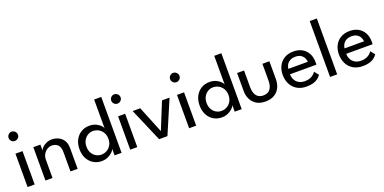

<svg xmlns="http://www.w3.org/2000/svg" viewBox="-12 -1449 4446 2221"><g transform="rotate(-20 2211.0 -338.0)"><path d="M62 0V-410.5H149V0ZM106.5 -551Q83 -551 66.2 -567.8Q49.5 -584.5 49.5 -608Q49.5 -631.5 66.2 -648.5Q83 -665.5 106.5 -665.5Q122 -665.5 135.2 -657.5Q148.5 -649.5 156.5 -636.8Q164.5 -624 164.5 -608Q164.5 -584.5 147.5 -567.8Q130.5 -551 106.5 -551Z M511.5 -422.5Q552 -422.5 590.2 -405.5Q628.5 -388.5 653.2 -351.8Q678 -315 678 -256V0H590V-239Q590 -300 561.5 -327.8Q533 -355.5 488 -355.5Q458.5 -355.5 431.2 -338.8Q404 -322 386.5 -292.8Q369 -263.5 369 -226.5V0H282V-410.5H369V-337.5Q373.5 -354.5 393.5 -374.5Q413.5 -394.5 444.5 -408.5Q475.5 -422.5 511.5 -422.5Z M973 12Q916.5 12 871.8 -15Q827 -42 801.2 -90.8Q775.5 -139.5 775.5 -205Q775.5 -270.5 801.2 -319.2Q827 -368 871.8 -395.2Q916.5 -422.5 973 -422.5Q1018.5 -422.5 1053 -406.8Q1087.5 -391 1108 -370Q1128.5 -349 1131.5 -333.5V-688H1219V0H1133V-80Q1127.5 -63 1105.8 -41.5Q1084 -20 1050 -4Q1016 12 973 12ZM993 -60Q1031 -60 1062.5 -78Q1094 -96 1112.8 -128.8Q1131.5 -161.5 1131.5 -205Q1131.5 -248.5 1112.8 -281.2Q1094 -314 1062.5 -332.2Q1031 -350.5 993 -350.5Q958 -350.5 928 -332.5Q898 -314.5 879.8 -282Q861.5 -249.5 861.5 -205Q861.5 -160.5 879.8 -128Q898 -95.5 928 -77.8Q958 -60 993 -60Z M1325.5 0V-410.5H1412.5V0ZM1370 -551Q1346.5 -551 1329.8 -567.8Q1313 -584.5 1313 -608Q1313 -631.5 1329.8 -648.5Q1346.5 -665.5 1370 -665.5Q1385.5 -665.5 1398.8 -657.5Q1412 -649.5 1420 -636.8Q1428 -624 1428 -608Q1428 -584.5 1411 -567.8Q1394 -551 1370 -551Z M1504.5 -410.5H1598L1732 -80.5L1866 -410.5H1959L1783.5 0H1681Z M2050.5 0V-410.5H2137.5V0ZM2095 -551Q2071.5 -551 2054.8 -567.8Q2038 -584.5 2038 -608Q2038 -631.5 2054.8 -648.5Q2071.5 -665.5 2095 -665.5Q2110.5 -665.5 2123.8 -657.5Q2137 -649.5 2145 -636.8Q2153 -624 2153 -608Q2153 -584.5 2136 -567.8Q2119 -551 2095 -551Z M2451.5 12Q2395 12 2350.2 -15Q2305.5 -42 2279.8 -90.8Q2254 -139.5 2254 -205Q2254 -270.5 2279.8 -319.2Q2305.5 -368 2350.2 -395.2Q2395 -422.5 2451.5 -422.5Q2497 -422.5 2531.5 -406.8Q2566 -391 2586.5 -370Q2607 -349 2610 -333.5V-688H2697.5V0H2611.5V-80Q2606 -63 2584.2 -41.5Q2562.5 -20 2528.5 -4Q2494.5 12 2451.5 12ZM2471.5 -60Q2509.5 -60 2541 -78Q2572.5 -96 2591.2 -128.8Q2610 -161.5 2610 -205Q2610 -248.5 2591.2 -281.2Q2572.5 -314 2541 -332.2Q2509.5 -350.5 2471.5 -350.5Q2436.5 -350.5 2406.5 -332.5Q2376.5 -314.5 2358.2 -282Q2340 -249.5 2340 -205Q2340 -160.5 2358.2 -128Q2376.5 -95.5 2406.5 -77.8Q2436.5 -60 2471.5 -60Z M2876 -203.5Q2876 -139 2903.8 -100.8Q2931.5 -62.5 2989 -62.5Q3047 -62.5 3074.5 -100.8Q3102 -139 3102 -203.5V-410.5H3188V-191.5Q3188 -131.5 3164.8 -85.5Q3141.5 -39.5 3097.2 -13.8Q3053 12 2989 12Q2925.5 12 2881.2 -13.8Q2837 -39.5 2813.8 -85.5Q2790.5 -131.5 2790.5 -191.5V-410.5H2876Z M3360.5 -187.5Q3361 -150.5 3376.5 -120Q3392 -89.5 3422.8 -71.5Q3453.5 -53.5 3498.5 -53.5Q3536.5 -53.5 3563.2 -64.8Q3590 -76 3607 -91.8Q3624 -107.5 3631.5 -120L3674 -67.5Q3657.5 -43.5 3633.8 -25.5Q3610 -7.5 3576 2.2Q3542 12 3493 12Q3427 12 3378.8 -16.2Q3330.5 -44.5 3304.5 -94.8Q3278.5 -145 3278.5 -210Q3278.5 -270 3303 -318.2Q3327.5 -366.5 3374.2 -394.5Q3421 -422.5 3487 -422.5Q3547.5 -422.5 3592.2 -397.2Q3637 -372 3661.8 -326Q3686.5 -280 3686.5 -216Q3686.5 -212 3686 -201.8Q3685.5 -191.5 3685 -187.5ZM3603.5 -253Q3603 -273.5 3591.8 -298Q3580.5 -322.5 3555.5 -340Q3530.5 -357.5 3488 -357.5Q3444 -357.5 3417.2 -340.5Q3390.5 -323.5 3378 -299.2Q3365.5 -275 3363.5 -253Z M3873 0H3785.5V-688H3873Z M4052.5 -187.5Q4053 -150.5 4068.5 -120Q4084 -89.5 4114.8 -71.5Q4145.5 -53.5 4190.5 -53.5Q4228.5 -53.5 4255.2 -64.8Q4282 -76 4299 -91.8Q4316 -107.5 4323.5 -120L4366 -67.5Q4349.5 -43.5 4325.8 -25.5Q4302 -7.5 4268 2.2Q4234 12 4185 12Q4119 12 4070.8 -16.2Q4022.5 -44.5 3996.5 -94.8Q3970.5 -145 3970.5 -210Q3970.5 -270 3995 -318.2Q4019.5 -366.5 4066.2 -394.5Q4113 -422.5 4179 -422.5Q4239.5 -422.5 4284.2 -397.2Q4329 -372 4353.8 -326Q4378.5 -280 4378.5 -216Q4378.5 -212 4378 -201.8Q4377.5 -191.5 4377 -187.5ZM4295.5 -253Q4295 -273.5 4283.8 -298Q4272.5 -322.5 4247.5 -340Q4222.5 -357.5 4180 -357.5Q4136 -357.5 4109.2 -340.5Q4082.5 -323.5 4070 -299.2Q4057.5 -275 4055.5 -253Z"/></g></svg>

Font: League Spartan Thin
Style: Regular
Weight: 400
Version: Version 2.002